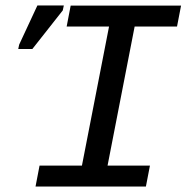

<svg xmlns="http://www.w3.org/2000/svg" viewBox="-20 -679 679 699"><path d="M237.3 -658.7H639.2L624.5 -582.5H470.2L371.6 -76.2H525.9L511.2 0H109.4L124 -76.2H278.3L377 -582.5H222.7ZM46.4 -500.5 49.8 -516.6 116.2 -659.2H212.4L208.5 -641.1L97.7 -500.5Z"/></svg>

Font: Cousine
Style: Italic
Weight: 400
Italic angle: -12°
Monospace: yes
Designer: Steve Matteson
Foundry: Monotype Imaging Inc.
Version: Version 1.21